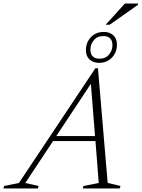

<svg xmlns="http://www.w3.org/2000/svg" viewBox="-82 -1066 802 1086"><path d="M527 -31.5 599.5 -14 595.5 0H386L390 -14L476.5 -31L458 -268H218L61 -31L136 -14L132 0H-62.5L-59 -14L25 -31L457.5 -680H472ZM236.5 -296.5H455.5L432 -592ZM505.5 -885.5Q538 -885.5 558.8 -866.8Q579.5 -848 579.5 -813.5Q579.5 -770.5 551.5 -740.5Q523.5 -710.5 478 -710.5Q445.5 -710.5 424.8 -729.2Q404 -748 404 -782.5Q404 -825.5 432 -855.5Q460 -885.5 505.5 -885.5ZM481 -734Q515.5 -734 534.8 -757.8Q554 -781.5 554 -809.5Q554 -862 502.5 -862Q467.5 -862 448.5 -838.2Q429.5 -814.5 429.5 -786.5Q429.5 -734 481 -734ZM515.5 -926 624.5 -1046H699.5L698 -1038.5L538 -926Z"/></svg>

Font: Newsreader Text Light
Style: Italic
Weight: 300
Italic angle: -17°
Designer: Hugues Gentile
Foundry: Production Type
Version: Version 1.001